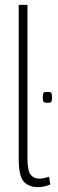

<svg xmlns="http://www.w3.org/2000/svg" viewBox="-20 -760 238 790"><path d="M93 -740V-109Q93 -56 106.5 -40.5Q120 -25 141 -25Q159 -25 182 -33L187 -1Q161 10 136 10Q99 10 78 -12.5Q57 -35 57 -107V-740ZM175 -337Q163 -337 159.5 -341Q156 -345 156 -359Q156 -374 159 -378Q162 -382 175 -382Q188 -382 191 -378Q194 -374 194 -359Q194 -345 191 -341Q188 -337 175 -337Z"/></svg>

Font: Georama SemiCondensed ExtraLight
Style: Regular
Weight: 200
Width: 4
Designer: Jean-Baptiste Levee
Foundry: Production Type
Version: Version 1.000